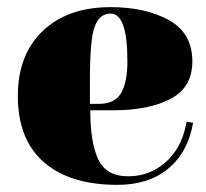

<svg xmlns="http://www.w3.org/2000/svg" viewBox="-20 -508 576 538"><path d="M339 -14Q399 -14 443.5 -53Q488 -92 501 -158L503 -167L521 -164Q507 -82 452 -36Q397 10 309 10Q176 10 103 -53.5Q30 -117 30 -239Q30 -355 100 -421.5Q170 -488 290 -488Q388 -488 453.5 -451.5Q519 -415 519 -336Q519 -263 458 -231Q397 -199 299 -199H233Q233 -108 255.5 -61Q278 -14 339 -14ZM232 -289V-217H257Q302 -217 319.5 -247.5Q337 -278 337 -337Q337 -470 290 -470Q259 -470 245.5 -434Q232 -398 232 -289Z"/></svg>

Font: Elsie Swash Caps Black
Style: Regular
Weight: 900
Designer: Alejandro Inler
Foundry: Alejandro Inler
Version: 1.001